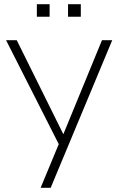

<svg xmlns="http://www.w3.org/2000/svg" viewBox="-20 -897 562 917"><path d="M174 0 267 -224 266 -198 9 -705H60L282 -257H283L467 -705H516L222 0ZM305 -817V-877H366V-817ZM156 -817V-877H217V-817Z"/></svg>

Font: Nunito Sans 7pt Condensed ExtraLight
Style: Regular
Weight: 250
Width: 3
Designer: Vernon Adams
Foundry: Vernon Adams
Version: Version 3.101;gftools[0.9.27]